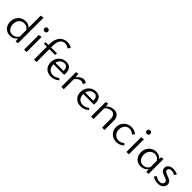

<svg xmlns="http://www.w3.org/2000/svg" viewBox="383 -2248 3786 3786"><g transform="rotate(45 2275.5 -355.5)"><path d="M453 -717V-6L396 6L387 -69Q328 5 234 5Q177 5 133.5 -21Q90 -47 66.5 -93Q43 -139 43 -197Q43 -260 71 -311Q99 -362 148 -391Q197 -420 256 -420Q295 -420 328.5 -406Q362 -392 385 -365V-704ZM385 -123V-306Q364 -337 333.5 -353.5Q303 -370 265 -370Q199 -370 157.5 -324Q116 -278 116 -204Q116 -134 152.5 -88.5Q189 -43 250 -43Q289 -43 324.5 -62Q360 -81 385 -123Z M612 -583Q612 -605 625.5 -618Q639 -631 661 -631Q683 -631 696.5 -618Q710 -605 710 -583Q710 -561 696.5 -548Q683 -535 661 -535Q639 -535 625.5 -548Q612 -561 612 -583ZM627 -409 695 -420V0H627Z M973 -446V-405L1138 -407L1133 -357L973 -358V0H904V-358H820L825 -403L904 -404V-429Q904 -527 936 -590.5Q968 -654 1019.5 -682.5Q1071 -711 1131 -711Q1202 -711 1256 -672L1212 -622Q1189 -643 1166 -651.5Q1143 -660 1118 -660Q973 -660 973 -446Z M1546 -63Q1471 5 1375 5Q1285 5 1229 -49Q1173 -103 1173 -195Q1173 -260 1201.5 -311Q1230 -362 1279 -391Q1328 -420 1389 -420Q1463 -420 1501 -376Q1539 -332 1539 -256Q1539 -222 1537 -206H1241V-202Q1241 -129 1280 -87Q1319 -45 1386 -45Q1455 -45 1515 -96ZM1247 -253H1474V-254Q1474 -373 1384 -373Q1333 -373 1296 -340Q1259 -307 1247 -253Z M1953 -391 1925 -334Q1898 -361 1858 -361Q1825 -361 1792 -339.5Q1759 -318 1733 -279V0H1665V-408L1721 -420L1731 -331Q1762 -373 1800 -396.5Q1838 -420 1876 -420Q1924 -420 1953 -391Z M2376 -63Q2301 5 2205 5Q2115 5 2059 -49Q2003 -103 2003 -195Q2003 -260 2031.5 -311Q2060 -362 2109 -391Q2158 -420 2219 -420Q2293 -420 2331 -376Q2369 -332 2369 -256Q2369 -222 2367 -206H2071V-202Q2071 -129 2110 -87Q2149 -45 2216 -45Q2285 -45 2345 -96ZM2077 -253H2304V-254Q2304 -373 2214 -373Q2163 -373 2126 -340Q2089 -307 2077 -253Z M2869 -263V0H2801V-240Q2801 -301 2774 -334.5Q2747 -368 2697 -368Q2661 -368 2625.5 -350Q2590 -332 2563 -297V0H2495V-408L2551 -420L2560 -346Q2594 -383 2637.5 -401.5Q2681 -420 2724 -420Q2789 -420 2829 -378Q2869 -336 2869 -263Z M2989 -201Q2989 -263 3018 -312.5Q3047 -362 3097.5 -390.5Q3148 -419 3210 -419Q3293 -419 3354 -366L3313 -321Q3262 -369 3202 -369Q3139 -369 3100.5 -322.5Q3062 -276 3062 -208Q3062 -161 3081.5 -124Q3101 -87 3135 -67Q3169 -47 3211 -47Q3242 -47 3272 -59.5Q3302 -72 3327 -95L3360 -61Q3327 -27 3285 -11Q3243 5 3199 5Q3139 5 3091 -21.5Q3043 -48 3016 -95Q2989 -142 2989 -201Z M3465 -583Q3465 -605 3478.5 -618Q3492 -631 3514 -631Q3536 -631 3549.5 -618Q3563 -605 3563 -583Q3563 -561 3549.5 -548Q3536 -535 3514 -535Q3492 -535 3478.5 -548Q3465 -561 3465 -583ZM3480 -409 3548 -420V0H3480Z M4096 -420V-6L4039 6L4030 -68Q3970 5 3878 5Q3821 5 3777.5 -21Q3734 -47 3710 -93Q3686 -139 3686 -197Q3686 -260 3714.5 -311Q3743 -362 3791.5 -391Q3840 -420 3899 -420Q3941 -420 3975.5 -404Q4010 -388 4032 -357L4039 -408ZM4028 -122V-300Q3985 -370 3908 -370Q3843 -370 3801 -323.5Q3759 -277 3759 -204Q3759 -134 3796 -88.5Q3833 -43 3894 -43Q3932 -43 3967.5 -62Q4003 -81 4028 -122Z M4206 -41 4244 -87Q4265 -68 4295.5 -56.5Q4326 -45 4359 -45Q4397 -45 4420.5 -64Q4444 -83 4444 -112Q4444 -142 4421 -157.5Q4398 -173 4350 -190Q4312 -203 4287.5 -215.5Q4263 -228 4246.5 -249.5Q4230 -271 4230 -305Q4230 -359 4271 -389Q4312 -419 4374 -419Q4407 -419 4440 -411Q4473 -403 4497 -389L4465 -340Q4448 -355 4423 -363Q4398 -371 4371 -371Q4336 -371 4316 -355.5Q4296 -340 4296 -314Q4296 -286 4318.5 -271.5Q4341 -257 4388 -240Q4428 -226 4452 -213.5Q4476 -201 4493.5 -178.5Q4511 -156 4511 -121Q4511 -67 4468.5 -31Q4426 5 4355 5Q4310 5 4270.5 -8Q4231 -21 4206 -41Z"/></g></svg>

Font: Ysabeau Infant
Style: Regular
Weight: 400
Designer: Christian Thalmann (Catharsis Fonts)
Version: Version 0.003